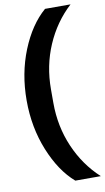

<svg xmlns="http://www.w3.org/2000/svg" viewBox="-102 -847 569 1038"><g transform="rotate(-10 182.0 -327.5)"><path d="M224 -799H364Q277 -719 228.5 -606.5Q180 -494 180 -365V-290Q180 -161 228.5 -48.5Q277 64 364 144H224Q143 74 91.5 -53Q40 -180 40 -328Q40 -476 91 -602Q142 -728 224 -799Z"/></g></svg>

Font: IBM Plex Sans JP
Style: Bold
Weight: 700
Designer: Mike Abbink; Paul van der Laan; Pieter van Rosmalen; Wujin Sim; Yejin Wi; Jinhee Kim; Boomi Park; Yona Kim; Kichan Ma
Foundry: Sandoll Inc.
Version: Version 1.001